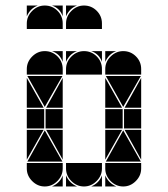

<svg xmlns="http://www.w3.org/2000/svg" viewBox="-20 -677 608 695"><path d="M284 -492Q311 -492 330 -473Q349 -454 349 -427V-407H219V-427Q219 -453 238.5 -472.5Q258 -492 284 -492ZM142 -492Q169 -492 188 -473Q207 -454 207 -427V-407H77V-427Q77 -453 96.5 -472.5Q116 -492 142 -492ZM426 -492Q453 -492 472 -473Q491 -454 491 -427V-407H361V-427Q361 -453 380.5 -472.5Q400 -492 426 -492ZM426 -2Q400 -2 380.5 -21.5Q361 -41 361 -67V-87H491V-67Q491 -41 471.5 -21.5Q452 -2 426 -2ZM142 -2Q116 -2 96.5 -21.5Q77 -41 77 -67V-87H207V-67Q207 -41 187.5 -21.5Q168 -2 142 -2ZM284 -2Q258 -2 238.5 -21.5Q219 -41 219 -67V-87H349V-67Q349 -41 329.5 -21.5Q310 -2 284 -2ZM363 -92 426 -205 490 -92ZM79 -92 142 -205 206 -92ZM206 -402 142 -290 79 -402ZM490 -402 426 -290 363 -402ZM424 -212H361V-282H424ZM140 -212H77V-282H140ZM491 -212H429V-282H491ZM207 -212H145V-282H207ZM77 -287V-395L138 -287ZM361 -287V-395L422 -287ZM361 -207H422L361 -99ZM77 -207H138L77 -99ZM207 -287H147L207 -395ZM491 -207V-99L431 -207ZM207 -207V-99L147 -207ZM491 -287H431L491 -395ZM219 -42Q231 -14 259 -2H219ZM361 -42Q373 -14 401 -2H361ZM361 -492H401Q387 -487 377 -477Q367 -467 361 -453ZM310 -2Q324 -8 334 -18Q344 -28 349 -42V-2ZM168 -2Q182 -8 192 -18Q202 -28 207 -42V-2ZM219 -492H259Q245 -487 235 -477Q225 -467 219 -453ZM349 -492V-453Q339 -482 310 -492ZM207 -492V-453Q197 -482 168 -492ZM284 -657Q311 -657 330 -638Q349 -619 349 -592V-572H219V-592Q219 -618 238.5 -637.5Q258 -657 284 -657ZM142 -657Q169 -657 188 -638Q207 -619 207 -592V-572H77V-592Q77 -618 96.5 -637.5Q116 -657 142 -657ZM219 -657H259Q245 -652 235 -642Q225 -632 219 -618ZM77 -657H117Q103 -652 93 -642Q83 -632 77 -618ZM207 -657V-618Q197 -647 168 -657Z"/></svg>

Font: CAT DyFa
Style: Regular
Weight: 400
Designer: Peter Wiegel
Foundry: Peter Wiegel
Version: Version 1.001; ttfautohint (v1.3)